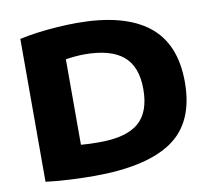

<svg xmlns="http://www.w3.org/2000/svg" viewBox="-82 -840 1040 941"><g transform="rotate(-10 438.0 -370.0)"><path d="M313.5 6.5Q262 6.5 197 3.5Q132 0.5 72.5 -7V-718Q111.5 -727 160.5 -733.5Q209.5 -740 261 -743.5Q312.5 -747 359.5 -747Q591 -747 710.5 -655Q830 -563 830 -370Q830 -169.5 701.8 -81.5Q573.5 6.5 313.5 6.5ZM367.5 -152Q500.5 -152 562 -204.2Q623.5 -256.5 623.5 -371.5Q623.5 -484.5 560.5 -536.8Q497.5 -589 368 -589Q347 -589 321.8 -586.8Q296.5 -584.5 275 -581V-155.5Q295.5 -153.5 318 -152.8Q340.5 -152 367.5 -152Z"/></g></svg>

Font: Encode Sans Expanded ExtraBold
Style: Regular
Weight: 800
Width: 7
Designer: Multiple Designers
Foundry: Impallari Type
Version: Version 3.000; ttfautohint (v1.8.3) -l 8 -r 50 -G 200 -x 14 